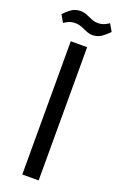

<svg xmlns="http://www.w3.org/2000/svg" viewBox="-164 -902 594 948"><g transform="rotate(20 133.0 -428.5)"><path d="M176 -700V0H90V-700ZM242 -850 264 -812Q233 -781 215.5 -773Q198 -765 180 -765Q163 -765 147 -772Q131 -779 114.5 -785.5Q98 -792 79 -792Q64 -792 51 -787Q38 -782 23 -772L1 -810Q32 -842 49.5 -849.5Q67 -857 85 -857Q103 -857 118.5 -850.5Q134 -844 150.5 -837Q167 -830 186 -830Q201 -830 214 -835Q227 -840 242 -850Z"/></g></svg>

Font: Strait
Style: Regular
Weight: 400
Designer: Eduardo Rodriguez Tunni
Foundry: Eduardo Rodriguez Tunni
Version: Version 1.002; ttfautohint (v1.8.4.7-5d5b);gftools[0.9.23]